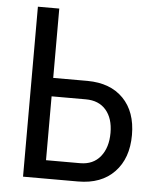

<svg xmlns="http://www.w3.org/2000/svg" viewBox="-52 -755 654 800"><g transform="rotate(5 275.5 -355.5)"><path d="M163.6 -420.9H307.1Q402.8 -420.4 457 -365Q511.2 -309.6 511.2 -212.4Q511.2 -114.7 456.3 -57.4Q401.4 0 304.2 0H74.2V-710.9H163.6ZM163.6 -343.8V-76.7H306.2Q360.8 -76.7 391.1 -114.3Q421.4 -151.9 421.4 -213.4Q421.4 -273.9 391.4 -308.8Q361.3 -343.8 306.6 -343.8Z"/></g></svg>

Font: Roboto Condensed
Style: Regular
Weight: 400
Designer: Google
Version: Version 2.001047; 2015